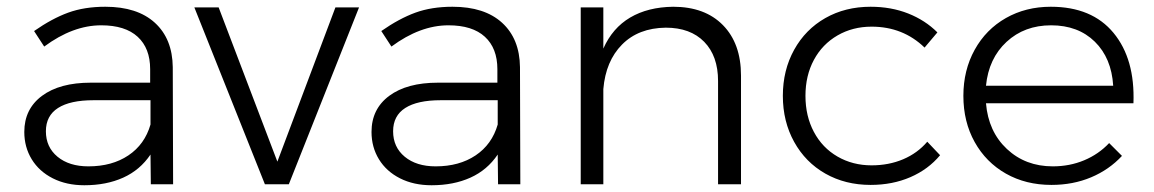

<svg xmlns="http://www.w3.org/2000/svg" viewBox="-20 -546 3421 569"><path d="M427 0 426 -88Q395 -42 345 -19.5Q295 3 230 3Q177 3 136.5 -17.5Q96 -38 74 -74Q52 -110 52 -155Q52 -223 104.5 -262Q157 -301 249 -301H425V-341Q425 -403 388 -437Q351 -471 280 -471Q196 -471 111 -408L81 -454Q134 -491 182 -508.5Q230 -526 292 -526Q387 -526 439 -478.5Q491 -431 492 -347L493 0ZM426 -177V-249H257Q188 -249 152 -226Q116 -203 116 -157Q116 -110 150.5 -81.5Q185 -53 242 -53Q312 -53 360.5 -85.5Q409 -118 426 -177Z M556 -524H628L802 -67L974 -524H1044L836 0H765Z M1456 0 1455 -88Q1424 -42 1374 -19.5Q1324 3 1259 3Q1206 3 1165.5 -17.5Q1125 -38 1103 -74Q1081 -110 1081 -155Q1081 -223 1133.5 -262Q1186 -301 1278 -301H1454V-341Q1454 -403 1417 -437Q1380 -471 1309 -471Q1225 -471 1140 -408L1110 -454Q1163 -491 1211 -508.5Q1259 -526 1321 -526Q1416 -526 1468 -478.5Q1520 -431 1521 -347L1522 0ZM1455 -177V-249H1286Q1217 -249 1181 -226Q1145 -203 1145 -157Q1145 -110 1179.5 -81.5Q1214 -53 1271 -53Q1341 -53 1389.5 -85.5Q1438 -118 1455 -177Z M2176 -322V0H2108V-306Q2108 -380 2067 -422Q2026 -464 1953 -464Q1872 -463 1823.5 -414Q1775 -365 1768 -282V0H1701V-524H1768V-402Q1795 -463 1847.5 -494Q1900 -525 1975 -526Q2069 -526 2122.5 -471.5Q2176 -417 2176 -322Z M2563 -467Q2507 -467 2462 -441Q2417 -415 2392 -368.5Q2367 -322 2367 -262Q2367 -202 2392 -155Q2417 -108 2462 -82Q2507 -56 2563 -56Q2614 -56 2656.5 -74Q2699 -92 2728 -126L2766 -86Q2731 -44 2678 -21Q2625 2 2560 2Q2485 2 2426 -31.5Q2367 -65 2333.5 -125.5Q2300 -186 2300 -262Q2300 -338 2333.5 -398.5Q2367 -459 2426 -492.5Q2485 -526 2560 -526Q2621 -526 2671.5 -506Q2722 -486 2758 -450L2720 -405Q2656 -467 2563 -467Z M3339 -240H2902Q2909 -156 2964 -104.5Q3019 -53 3100 -53Q3150 -53 3193 -71Q3236 -89 3267 -122L3305 -84Q3267 -43 3213.5 -20.5Q3160 2 3096 2Q3020 2 2961 -31.5Q2902 -65 2868.5 -125Q2835 -185 2835 -262Q2835 -338 2868.5 -398.5Q2902 -459 2961 -492.5Q3020 -526 3094 -526Q3216 -526 3280 -448.5Q3344 -371 3339 -240ZM3279 -292Q3274 -374 3224.5 -422.5Q3175 -471 3095 -471Q3016 -471 2963 -422Q2910 -373 2902 -292Z"/></svg>

Font: TypoPRO Montserrat
Style: Regular
Weight: 300
Designer: Julieta Ulanovsky
Foundry: Julieta Ulanovsky
Version: Version 6.001